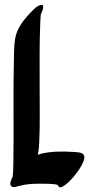

<svg xmlns="http://www.w3.org/2000/svg" viewBox="-20 -766 398 803"><path d="M117.6 -723.5C91.5 -697.5 66 -668.3 51.7 -633.9C38.5 -602.1 39 -559.1 38.1 -517.7C34.6 -377.2 38.2 -235.1 36 -93.7C35.7 -71.7 35.5 -49.5 33.2 -27.6C29.3 -20.3 26.1 -12.7 24.1 -4.9C20.2 9.9 28.7 19.5 43.5 15.9C55.7 13 67.7 9.3 80.1 7.1C105.8 2.6 131.8 2.2 157.8 2.4C176.6 2.6 195.8 2.5 214.5 5.5C221.9 6.4 223.9 10.5 226.6 16.1C232.1 18.3 237.3 17.6 242.4 13.9C257.3 6 270.1 -7 281.3 -19.3C295.8 -35.2 309 -52.8 319.6 -71.5C325.1 -82.5 332.8 -94.7 333.2 -109.7C331.4 -115.3 329.6 -121.3 324.1 -124.1C314.3 -129.2 299.9 -129.9 287.2 -130.6C238.8 -133.8 191.2 -132.9 150.9 -122.8C147.1 -121.9 142.5 -119.9 137.9 -118.6C142.1 -135.8 143.5 -155.7 144.3 -174.9C147.5 -249.9 145.8 -327.1 145.8 -403.8C145.8 -494.6 144.5 -585.6 148.6 -676.3C149 -686.1 149.6 -695.9 150.5 -705.7C153.7 -711.8 171.1 -748.4 151.6 -745.5C139.3 -744 125.9 -731.8 117.6 -723.5Z"/></svg>

Font: Quiapo Free
Style: Regular
Weight: 400
Designer: Aaron Amar
Version: Version 001.002